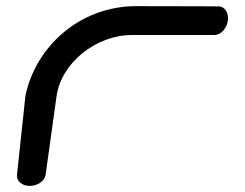

<svg xmlns="http://www.w3.org/2000/svg" viewBox="-20 -611 805 631"><path d="M165.8 -294.4C181.3 -405.3 296.3 -496 414.2 -496C525.7 -496 684.2 -496 684.2 -496C707 -496 725.4 -518.8 728.8 -543C732.2 -567.2 720.2 -590 697.5 -590C697.5 -590 589.1 -590.8 427.5 -590.8C241.8 -590.8 97 -457.6 63.5 -295.9L63.4 -295.5L63.4 -295C63.3 -294.2 36.7 -44.4 35.8 -36C33.8 -15.9 52.8 0 77.7 0C101.9 0 126.8 -15 130 -37.2C130.2 -38.9 130.4 -40.5 130.7 -42.2C134 -66.7 151.1 -190.5 165.8 -294.4Z"/></svg>

Font: Hi.
Style: Black
Weight: 400
Designer: Mew Too, Robert Jablonski
Foundry: Cannot Into Space Fonts
Version: Version 1.996